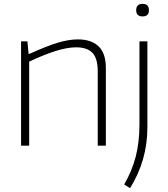

<svg xmlns="http://www.w3.org/2000/svg" viewBox="-20 -754 872 994"><path d="M718 -669Q685 -669 685 -701Q685 -734 718 -734Q751 -734 751 -701Q751 -669 718 -669ZM623 201Q663 132 682.5 57.5Q702 -17 702 -113V-540H743V-92Q743 -8 720 71.5Q697 151 653 220ZM89 -540H122L128 -475H132Q179 -496 215.5 -510.5Q252 -525 281 -533.5Q310 -542 335 -546Q360 -550 384 -550Q453 -550 490.5 -514Q528 -478 528 -402V0H486V-384Q486 -452 458.5 -480.5Q431 -509 374 -509Q327 -509 265 -489Q203 -469 131 -435V0H89Z"/></svg>

Font: Encode Sans Wide
Style: Thin
Weight: 100
Designer: Pablo Impallari, Andres Torresi
Foundry: Pablo Impallari, Andres Torresi
Version: Version 1.000; ttfautohint (v1.00) -l 8 -r 50 -G 200 -x 14 -